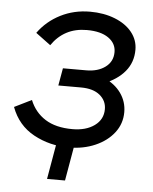

<svg xmlns="http://www.w3.org/2000/svg" viewBox="-50 -567 593 745"><g transform="rotate(5 247.0 -194.5)"><path d="M9 -131 76 -164Q95 -117 136 -91Q177 -65 242 -65Q295 -65 328 -89Q361 -113 361 -153Q361 -186 335 -207.5Q309 -229 261 -229H173L185 -297H276Q321 -297 350 -318.5Q379 -340 379 -377Q379 -411 349 -432Q319 -453 265 -453Q220 -453 186 -435Q152 -417 128 -382L70 -425Q104 -472 156.5 -498.5Q209 -525 271 -525Q325 -525 368 -508Q411 -491 435 -461Q459 -431 459 -393Q459 -344 429.5 -308.5Q400 -273 346 -252L347 -274Q390 -255 413.5 -222Q437 -189 437 -148Q437 -103 410 -68Q383 -33 337 -13Q291 7 235 7Q160 7 97.5 -27Q35 -61 9 -131ZM190 -31H260L231 136H161Z"/></g></svg>

Font: Fixel Italic Variable Display Thin
Style: Italic
Weight: 100
Italic angle: -10°
Designer: AlfaBravo + MacPaw
Foundry: Kyrylo Tkachov, Marchela Mozhyna, Serhii Makarenko, Maria Weinstein, Zakhar Kryvoshyya
Version: Version 1.210;Glyphs 3.2 (3217)